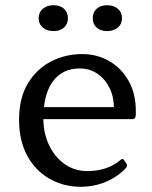

<svg xmlns="http://www.w3.org/2000/svg" viewBox="-20 -707 582 735"><path d="M185 -588Q160 -588 144 -601.5Q128 -615 128 -637Q128 -660 144 -673.5Q160 -687 185 -687Q210 -687 225 -673.5Q240 -660 240 -637Q240 -615 225 -601.5Q210 -588 185 -588ZM390 -588Q365 -588 350 -601.5Q335 -615 335 -637Q335 -660 350 -673.5Q365 -687 390 -687Q415 -687 431 -673.5Q447 -660 447 -637Q447 -615 431 -601.5Q415 -588 390 -588ZM289 8Q224 8 170 -22.5Q116 -53 84.5 -110.5Q53 -168 53 -249Q53 -331 86 -386.5Q119 -442 174 -471Q229 -500 295 -500Q351 -500 397.5 -473.5Q444 -447 472 -398Q500 -349 500 -281Q500 -277 500 -271Q500 -265 499 -260Q496 -251 487 -251H132V-297H439L416 -275Q416 -280 416 -284.5Q416 -289 416 -293Q416 -337 399 -371Q382 -405 352.5 -425Q323 -445 285 -445Q219 -445 182.5 -395.5Q146 -346 146 -254Q146 -197 168 -151Q190 -105 228 -78.5Q266 -52 314 -52Q392 -52 443 -96Q450 -102 455 -94L464 -81Q469 -74 463 -65Q432 -31 386.5 -11.5Q341 8 289 8Z"/></svg>

Font: Hahmlet
Style: Regular
Weight: 400
Designer: Minjoo Ham & Mark Frömberg
Foundry: hypertype
Version: Version 1.001; ttfautohint (v1.8.3)